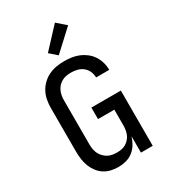

<svg xmlns="http://www.w3.org/2000/svg" viewBox="-235 -1094 1070 1213"><g transform="rotate(-30 300.0 -487.5)"><path d="M262 8Q235 8 208.5 2Q182 -4 159.5 -18.5Q137 -33 120.5 -55Q104 -77 94.5 -101.5Q85 -126 81 -153Q77 -180 77 -206V-529Q77 -558 82.5 -587Q88 -616 101.5 -641.5Q115 -667 136.5 -687.5Q158 -708 184 -720.5Q210 -733 239 -738Q268 -743 298 -743Q325 -743 352 -739Q379 -735 404 -724.5Q429 -714 450.5 -697Q472 -680 487 -657Q502 -634 509.5 -607.5Q517 -581 517 -554V-553H421Q421 -576 411.5 -597.5Q402 -619 384 -633.5Q366 -648 343 -653.5Q320 -659 298 -659Q280 -659 263.5 -656Q247 -653 231.5 -644.5Q216 -636 204.5 -623.5Q193 -611 186 -595.5Q179 -580 176 -563Q173 -546 173 -529V-206Q173 -189 176 -172Q179 -155 186.5 -139.5Q194 -124 206 -111.5Q218 -99 233 -90.5Q248 -82 265 -79Q282 -76 299 -76Q316 -76 332.5 -79Q349 -82 363.5 -90.5Q378 -99 389.5 -112Q401 -125 407.5 -140.5Q414 -156 416.5 -172.5Q419 -189 419 -206V-319H300V-403H515V0H429V-119Q421 -92 406 -67Q391 -42 368.5 -24.5Q346 -7 318 0.5Q290 8 262 8ZM287 -792 234 -838 369 -983 433 -927Z"/></g></svg>

Font: Iosevka Aile Medium
Style: Regular
Weight: 500
Designer: Belleve Invis
Foundry: Belleve Invis
Version: Version 27.3.5; ttfautohint (v1.8.4)